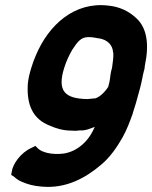

<svg xmlns="http://www.w3.org/2000/svg" viewBox="-20 -613 597 754"><path d="M24 74 34 80C36 81 46 93 66 101C86 110 113 118 146 120C241 128 317 85 377 34C413 4 440 -36 461 -73C479 -105 489 -134 501 -166V-167L514 -209C518 -221 519 -229 522 -238L530 -267C537 -292 540 -316 546 -338L547 -340L549 -356C567 -441 556 -503 517 -540C487 -569 449 -587 405 -591C272 -607 171 -515 121 -396C114 -380 108 -364 103 -347C96 -324 91 -304 89 -282V-281V-280C85 -202 108 -145 177 -119C197 -110 226 -100 262 -100C271 -99 281 -99 295 -101H304H306C312 -102 317 -102 331 -107C338 -109 345 -112 352 -115C329 -58 283 -18 230 -10C183 -4 144 -15 129 -30L119 -40L103 -32C61 -13 30 31 26 62ZM232 -346C241 -375 251 -395 264 -418C286 -452 299 -465 322 -467C334 -468 349 -466 363 -463H364H365C405 -458 423 -433 424 -407L425 -406V-405C426 -389 423 -368 420 -347C413 -325 413 -306 410 -292L405 -272C391 -250 371 -232 355 -227C345 -226 335 -225 324 -224C234 -225 204 -256 232 -346Z"/></svg>

Font: SolarCharger
Style: 1052
Weight: 1000
Designer: Mew Too
Foundry: Cannot Into Space Fonts/KineticPlasma Fonts
Version: Version 1.100